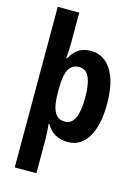

<svg xmlns="http://www.w3.org/2000/svg" viewBox="-145 -837 829 1155"><g transform="rotate(15 270.0 -260.0)"><path d="M504 -273C504 -454 437 -556 329 -556C271 -556 232 -533 200 -475H195C198 -505 200 -545 200 -572V-760H66V240H201V21C201 0 198 -29 195 -66H200C228 -16 272 10 335 10C440 10 504 -93 504 -273ZM367 -272C367 -168 342 -104 287 -104C224 -104 200 -156 200 -264V-288C201 -397 225 -444 287 -444C340 -444 367 -390 367 -272Z"/></g></svg>

Font: Noto Sans Sinhala Condensed
Style: Bold
Weight: 700
Width: 3
Designer: Jelle Bosma - Monotype Design Team
Foundry: Monotype Imaging Inc.
Version: Version 2.006